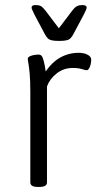

<svg xmlns="http://www.w3.org/2000/svg" viewBox="-20 -738 406 760"><path d="M130 2Q115 2 107.5 -2.5Q100 -7 100 -16V-373Q100 -420 97.5 -446.5Q95 -473 92.5 -486.5Q90 -500 90 -506Q90 -510 94.5 -513Q99 -516 105.5 -518Q112 -520 119.5 -521Q127 -522 132 -522Q140 -522 144.5 -517Q149 -512 153 -497Q157 -482 161 -455Q177 -479 197 -495.5Q217 -512 241 -520.5Q265 -529 291 -529Q312 -529 326.5 -521.5Q341 -514 341 -502Q341 -494 339.5 -486.5Q338 -479 335.5 -473Q333 -467 330 -463.5Q327 -460 323 -460Q318 -460 304 -464.5Q290 -469 268 -469Q232 -469 204.5 -447.5Q177 -426 166 -396V-16Q166 -7 158.5 -2.5Q151 2 135 2ZM306 -718Q314 -718 318.5 -715.5Q323 -713 323 -708Q323 -704 319 -695.5Q315 -687 311 -679L270 -602Q265 -593 259.5 -587Q254 -581 243.5 -578.5Q233 -576 214 -576Q195 -576 184.5 -578.5Q174 -581 168.5 -587Q163 -593 158 -602L117 -679Q112 -690 108.5 -697Q105 -704 105 -708Q105 -713 109 -715.5Q113 -718 121 -718Q134 -718 141.5 -714Q149 -710 160 -696L213 -626L266 -696Q277 -710 285.5 -714Q294 -718 306 -718Z"/></svg>

Font: Asap Light
Style: Regular
Weight: 300
Designer: Pablo Cosgaya
Foundry: Omnibus-Type
Version: Version 3.001